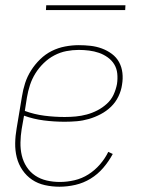

<svg xmlns="http://www.w3.org/2000/svg" viewBox="-20 -699 540 727"><path d="M205 8Q177 8 150 2Q123 -4 101.5 -18.5Q80 -33 65 -55Q50 -77 43.5 -103Q37 -129 37.5 -157Q38 -185 43 -213L63 -333Q67 -359 75 -384Q83 -409 97.5 -432Q112 -455 132 -474.5Q152 -494 176 -506Q200 -518 226.5 -523Q253 -528 278 -528Q301 -528 323 -525.5Q345 -523 365.5 -515.5Q386 -508 403.5 -495Q421 -482 431 -463.5Q441 -445 443.5 -423Q446 -401 442 -378Q439 -356 428.5 -334Q418 -312 400.5 -295Q383 -278 361 -266.5Q339 -255 316.5 -248.5Q294 -242 271 -240Q248 -238 225 -238Q185 -238 146 -243Q107 -248 71 -261L62 -210Q58 -185 57.5 -159.5Q57 -134 62.5 -110.5Q68 -87 81 -67Q94 -47 113.5 -34Q133 -21 157 -15.5Q181 -10 207 -10Q234 -10 262 -16.5Q290 -23 314.5 -38.5Q339 -54 358.5 -76.5Q378 -99 390 -124L407 -116Q392 -88 371 -63.5Q350 -39 323 -22.5Q296 -6 265.5 1Q235 8 205 8ZM225 -256Q246 -256 267 -258Q288 -260 308.5 -265.5Q329 -271 348.5 -281Q368 -291 384.5 -306Q401 -321 410 -340.5Q419 -360 423 -381Q426 -401 424 -420.5Q422 -440 412.5 -455.5Q403 -471 387.5 -482Q372 -493 354.5 -499Q337 -505 317.5 -507.5Q298 -510 278 -510Q255 -510 231.5 -505.5Q208 -501 186 -489.5Q164 -478 145.5 -460Q127 -442 114 -421Q101 -400 93.5 -377Q86 -354 82 -330L74 -279Q109 -266 147.5 -261Q186 -256 225 -256ZM154 -661 155 -679H455L454 -661Z"/></svg>

Font: Iosevka Term Curly Thin
Style: Italic
Weight: 100
Italic angle: -9°
Designer: Belleve Invis
Foundry: Belleve Invis
Version: Version 32.3.0